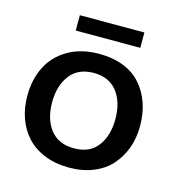

<svg xmlns="http://www.w3.org/2000/svg" viewBox="-100 -752 823 856"><g transform="rotate(15 311.0 -323.5)"><path d="M293 11.2Q229.5 11.2 179.2 -9.3Q128.9 -29.8 96.7 -65.4Q64.5 -101.1 47.9 -147.9Q31.2 -194.8 31.2 -250.5Q31.2 -325.7 60.5 -384.3Q89.8 -443.4 149.9 -478.5Q210.4 -513.7 293.5 -513.7Q357.4 -513.7 407 -493.9Q456.5 -474.1 487.8 -437.5Q519 -401.9 535.4 -354.5Q551.8 -307.1 551.8 -249.5Q551.8 -194.8 535.2 -148.4Q518.6 -102.1 486.3 -65.4Q455.1 -29.8 405.3 -9.3Q355.5 11.2 293 11.2ZM292.5 -77.6Q364.7 -77.6 400.9 -126Q437.5 -174.3 437.5 -251Q437.5 -329.1 400.4 -377Q362.8 -425.3 292 -425.3Q220.2 -425.3 183.1 -377Q145.5 -328.1 145.5 -251Q145.5 -173.8 182.6 -126Q219.7 -77.6 292.5 -77.6ZM164.6 -586.9V-657.7H462.4V-586.9Z"/></g></svg>

Font: Ride Light
Style: Bold
Weight: 600
Version: Version 3.000